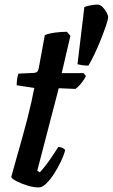

<svg xmlns="http://www.w3.org/2000/svg" viewBox="-20 -820 493 840"><path d="M149 0Q126 0 99 -8.5Q72 -17 52 -27.5Q32 -38 29 -45Q41 -89 53.5 -133Q66 -177 78 -219.5Q90 -262 100 -301.5Q110 -341 117.5 -374.5Q125 -408 130 -435L53 -447Q53 -464 55.5 -478Q58 -492 61 -498L128 -501Q139 -502 143.5 -507Q148 -512 150 -524L176 -666Q190 -673 218 -677Q246 -681 273 -681L288 -663L250 -500H346L356 -487Q348 -471 334.5 -454.5Q321 -438 310 -431L237 -434L143 -73L154 -66Q164 -76 179.5 -96Q195 -116 210 -138.5Q225 -161 235 -177Q245 -177 254 -172.5Q263 -168 265 -163Q260 -142 247 -114.5Q234 -87 217 -60.5Q200 -34 182.5 -17Q165 0 149 0ZM367 -533Q350 -533 338 -535Q326 -537 319 -539L349 -789Q357 -793 376 -796.5Q395 -800 406 -800Q418 -800 428.5 -789.5Q439 -779 446 -766Q453 -753 453 -745Q453 -735 444 -708.5Q435 -682 422 -649Q409 -616 394 -584.5Q379 -553 367 -533Z"/></svg>

Font: Texturina 12pt
Style: Bold Italic
Weight: 700
Italic angle: -11°
Designer: Guillermo Torres Carreño
Foundry: Omnibus-Type
Version: Version 1.002